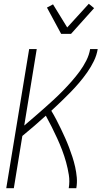

<svg xmlns="http://www.w3.org/2000/svg" viewBox="-20 -994 540 1014"><path d="M13 0 134 -735H174L108 -331Q134 -353 160 -375.5Q186 -398 211.5 -420.5Q237 -443 262 -466Q287 -489 311 -513.5Q335 -538 357.5 -563.5Q380 -589 400 -616Q420 -643 435.5 -673.5Q451 -704 456 -735H496Q491 -703 476 -672Q461 -641 441 -612.5Q421 -584 398.5 -557.5Q376 -531 351.5 -506Q327 -481 302 -457Q277 -433 251 -409Q265 -386 277.5 -362Q290 -338 301.5 -314Q313 -290 324 -265.5Q335 -241 344.5 -216Q354 -191 362.5 -165Q371 -139 377 -112Q383 -85 385.5 -57Q388 -29 383 0H343Q349 -36 343.5 -70.5Q338 -105 329 -137.5Q320 -170 308 -201.5Q296 -233 282 -263.5Q268 -294 253 -324Q238 -354 222 -383Q192 -356 161 -329Q130 -302 98 -276L53 0ZM303 -815 228 -954 260 -971 335 -849 449 -974 477 -951 355 -815Z"/></svg>

Font: Iosevka Term Curly Extralight
Style: Italic
Weight: 200
Italic angle: -9°
Designer: Belleve Invis
Foundry: Belleve Invis
Version: Version 32.3.0